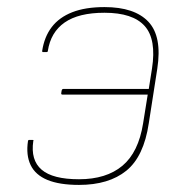

<svg xmlns="http://www.w3.org/2000/svg" viewBox="-20 -510 515 542"><path d="M275 -490Q360 -490 399 -448.5Q438 -407 424 -316L400 -162Q386 -68 336.5 -28Q287 12 203 12Q148 12 114 -2Q80 -16 66.5 -44Q53 -72 59 -112Q59 -113 60 -114Q61 -115 62 -115H72Q74 -115 74.5 -114.5Q75 -114 74 -112Q66 -58 97.5 -31Q129 -4 203 -4Q280 -4 325.5 -42Q371 -80 384 -162L397 -243H156Q152 -243 153 -248L154 -254Q155 -259 159 -259H400L409 -316Q422 -399 388.5 -436.5Q355 -474 275 -474Q202 -474 162.5 -446.5Q123 -419 115 -366Q115 -363 111 -363H101Q99 -363 99 -366Q105 -406 126 -433.5Q147 -461 184 -475.5Q221 -490 275 -490Z"/></svg>

Font: Sofia Sans Hairline
Style: Italic
Weight: 1
Italic angle: -9°
Designer: Botio Nikoltchev, Ani Petrova
Foundry: lettersoup
Version: Version 4.102